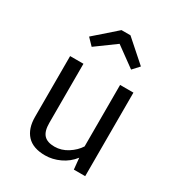

<svg xmlns="http://www.w3.org/2000/svg" viewBox="-187 -914 975 1048"><g transform="rotate(30 300.0 -389.5)"><path d="M184.5 -526.5V-153.5Q184.5 -101.5 206 -78.5Q227.5 -55.5 273 -55.5Q316.5 -55.5 355.2 -80.2Q394 -105 415.5 -139V-526.5H499.5V0H428L421 -71Q390 -31 344.5 -9.8Q299 11.5 252.5 11.5Q176 11.5 138.2 -29.2Q100.5 -70 100.5 -143.5V-526.5ZM177 -629 137 -670.5 272.5 -789.5H329L463.5 -670.5L425.5 -629L301 -719.5Z"/></g></svg>

Font: Fira Code Light
Style: Regular
Weight: 400
Monospace: yes
Version: Version 5.002